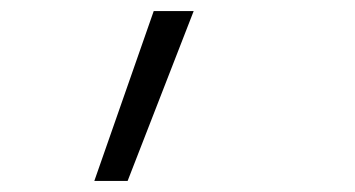

<svg xmlns="http://www.w3.org/2000/svg" viewBox="-20 -166 640 346"><path d="M150 160 257 -146H329L210 160Z"/></svg>

Font: JetBrains Mono NL Thin
Style: Italic
Weight: 100
Italic angle: -9°
Monospace: yes
Designer: Philipp Nurullin, Konstantin Bulenkov
Foundry: JetBrains
Version: Version 2.305; ttfautohint (v1.8.4.7-5d5b)